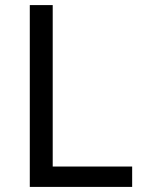

<svg xmlns="http://www.w3.org/2000/svg" viewBox="-20 -734 564 754"><path d="M97 0H499V-80H187V-714H97Z"/></svg>

Font: Noto Sans Mro
Style: Regular
Weight: 400
Designer: Monotype Design Team
Foundry: Monotype Imaging Inc.
Version: Version 2.001